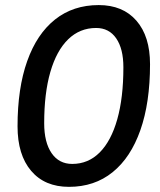

<svg xmlns="http://www.w3.org/2000/svg" viewBox="-20 -723 626 753"><path d="M250.5 9.8Q155.3 9.8 102.1 -53Q48.8 -115.7 48.8 -227.5Q48.8 -377 86.7 -483.4Q124.5 -589.8 195.8 -646.5Q267.1 -703.1 367.2 -703.1Q461.9 -703.1 515.1 -641.8Q568.4 -580.6 568.4 -471.2Q568.4 -320.3 530.5 -212.6Q492.7 -105 421.6 -47.6Q350.6 9.8 250.5 9.8ZM263.2 -80.1Q326.2 -80.1 371.1 -125.2Q416 -170.4 439.9 -255.1Q463.9 -339.8 463.9 -459Q463.9 -531.7 435.8 -572.5Q407.7 -613.3 356.9 -613.3Q293 -613.3 247.3 -568.8Q201.7 -524.4 177.5 -440.9Q153.3 -357.4 153.3 -239.7Q153.3 -164.6 182.4 -122.3Q211.4 -80.1 263.2 -80.1Z"/></svg>

Font: Cascadia Code PL
Style: Italic
Weight: 400
Italic angle: -10°
Monospace: yes
Designer: Aaron Bell
Foundry: Saja Typeworks
Version: Version 2404.023